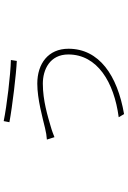

<svg xmlns="http://www.w3.org/2000/svg" viewBox="154 -809 692 1040"><g transform="rotate(-90 500.0 -289.0)"><path d="M725 -265C725 -108 575 -17 385 8L402 37C612 1 756 -98 756 -264C756 -374 675 -433 567 -433C483 -433 381 -404 326 -391C306 -386 282 -382 264 -381L277 -340C290 -345 309 -353 334 -360C389 -376 475 -403 567 -403C643 -403 725 -365 725 -265ZM364 -615 358 -584C444 -568 620 -547 690 -544L695 -576C614 -578 447 -598 364 -615Z"/></g></svg>

Font: Noto Sans T Chinese Thin
Style: Regular
Weight: 100
Designer: Ryoko NISHIZUKA (kana & ideographs); Paul D. Hunt (Latin, Greek & Cyrillic); Wenlong ZHANG (bopomofo); Sandoll Communica
Foundry: Adobe Systems Incorporated
Version: Version 1.000;PS 1;hotconv 1.0.78;makeotf.lib2.5.61930